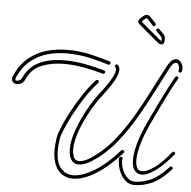

<svg xmlns="http://www.w3.org/2000/svg" viewBox="-68 -1056 1123 1131"><g transform="rotate(5 494.0 -490.5)"><path d="M431 -80Q400 -80 385.5 -104Q371 -128 371 -166Q371 -207 385.5 -254.5Q400 -302 422.5 -350Q445 -398 470 -439Q495 -480 517 -508Q522 -514 535 -531.5Q548 -549 563.5 -571.5Q579 -594 590 -616.5Q601 -639 601 -655Q601 -665 596 -670Q593 -673 593 -677Q593 -682 599 -685.5Q605 -689 610 -684Q621 -674 621 -656Q621 -636 610 -612Q599 -588 583.5 -564.5Q568 -541 554 -522.5Q540 -504 533 -495Q511 -468 486.5 -427.5Q462 -387 440 -340.5Q418 -294 404.5 -249Q391 -204 391 -166Q391 -140 399.5 -120Q408 -100 433 -100Q448 -100 471 -110Q494 -120 527 -145Q589 -191 641.5 -258.5Q694 -326 739 -403.5Q784 -481 823.5 -559Q863 -637 899 -704Q912 -728 925 -738Q938 -748 950 -748Q967 -748 979 -731Q991 -714 991 -695Q991 -686 988 -677Q985 -671 979 -671Q975 -671 971 -675Q967 -679 969 -685Q971 -689 971 -694Q971 -705 965.5 -716Q960 -727 949 -727Q942 -727 934 -719.5Q926 -712 916 -694Q880 -625 840 -546.5Q800 -468 754.5 -390Q709 -312 655.5 -244Q602 -176 539 -129Q505 -104 478 -92Q451 -80 431 -80ZM27 -520Q14 -520 5 -527.5Q-4 -535 -4 -548Q-4 -553 -3 -558Q-2 -563 1 -569Q33 -639 82 -677.5Q131 -716 189 -731.5Q247 -747 307 -747Q381 -747 448 -731Q515 -715 559 -701Q566 -698 566 -691Q566 -687 562.5 -683.5Q559 -680 553 -681Q507 -696 441.5 -711Q376 -726 305 -726Q248 -726 194 -711.5Q140 -697 94.5 -661Q49 -625 19 -561Q16 -554 16 -549Q16 -540 26 -540Q34 -540 43 -545.5Q52 -551 56 -561Q77 -608 113.5 -635Q150 -662 196.5 -673Q243 -684 293 -684Q358 -684 421.5 -671.5Q485 -659 532 -645Q539 -642 539 -635Q539 -631 535.5 -627.5Q532 -624 527 -625Q478 -639 416 -651Q354 -663 293 -663Q222 -663 162.5 -639.5Q103 -616 75 -553Q68 -536 54.5 -528Q41 -520 27 -520ZM806 -53Q783 -53 768 -68Q747 -89 747 -136Q747 -177 763 -234.5Q779 -292 812 -362Q817 -373 832.5 -406Q848 -439 869.5 -482.5Q891 -526 913 -569.5Q935 -613 953 -643Q956 -648 961 -648Q966 -648 970 -643.5Q974 -639 970 -633Q952 -603 930 -560Q908 -517 887 -473.5Q866 -430 850.5 -397.5Q835 -365 830 -354Q796 -281 781.5 -226.5Q767 -172 767 -137Q767 -97 782 -82Q791 -73 806 -73Q832 -73 874.5 -101.5Q917 -130 974 -200Q977 -204 982 -204Q987 -204 990.5 -198.5Q994 -193 989 -188Q935 -123 887.5 -88Q840 -53 806 -53ZM404 6Q347 6 314.5 -36Q282 -78 282 -154Q282 -186 288 -225Q291 -247 308.5 -289.5Q326 -332 354 -384.5Q382 -437 416.5 -489.5Q451 -542 489 -583Q492 -586 496 -586Q502 -586 505.5 -580.5Q509 -575 504 -569Q467 -529 433 -477.5Q399 -426 372 -375Q345 -324 327.5 -282.5Q310 -241 307 -221Q301 -184 301 -154Q301 -81 330.5 -47.5Q360 -14 404 -14Q456 -14 526.5 -56Q597 -98 674 -185Q677 -188 681 -188Q687 -188 690.5 -182.5Q694 -177 689 -171Q611 -84 537 -39Q463 6 404 6ZM769 12Q741 12 720.5 -3.5Q700 -19 687 -43Q674 -67 668.5 -92.5Q663 -118 665 -138Q667 -147 675 -147Q685 -147 685 -138Q685 -134 684.5 -131Q684 -128 684 -124Q684 -99 694.5 -72Q705 -45 724.5 -26.5Q744 -8 769 -8Q810 -8 859 -28Q908 -48 967 -112Q970 -116 975 -116Q980 -116 983.5 -110Q987 -104 982 -99Q920 -31 867.5 -9.5Q815 12 769 12ZM852 -827Q843 -827 835 -834Q831 -837 814.5 -851Q798 -865 777.5 -882Q757 -899 739.5 -914Q722 -929 715 -935Q707 -943 707 -950Q707 -963 734 -984Q745 -993 756 -993Q768 -993 777 -982Q780 -978 791.5 -966.5Q803 -955 810 -947Q812 -945 812 -941Q812 -936 806.5 -932Q801 -928 796 -932Q794 -934 782.5 -946.5Q771 -959 761 -970Q758 -973 755 -973Q753 -973 746 -968Q733 -958 730.5 -954.5Q728 -951 729 -949Q735 -944 752 -929.5Q769 -915 789.5 -898Q810 -881 826.5 -867Q843 -853 847 -850Q851 -847 852.5 -847Q854 -847 854 -853Q854 -861 853 -865.5Q852 -870 845 -877L820 -902Q817 -905 817 -908Q817 -914 823.5 -917.5Q830 -921 834 -916L861 -889Q869 -881 870.5 -873Q872 -865 872 -853Q872 -827 852 -827Z"/></g></svg>

Font: Neonderthaw
Style: Regular
Weight: 400
Designer: Robert E. Leuschke
Foundry: Robert E. Leuschke
Version: Version 1.010; ttfautohint (v1.8.3)